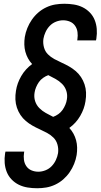

<svg xmlns="http://www.w3.org/2000/svg" viewBox="-20 -851 540 1022"><path d="M178 151Q152 151 127 147Q102 143 80.5 132.5Q59 122 42 104.5Q25 87 16 64.5Q7 42 5 17Q3 -8 7 -34L9 -44H109L108 -38Q105 -19 107.5 0Q110 19 120.5 34Q131 49 148 56Q165 63 184 63Q203 63 222 55.5Q241 48 255 33.5Q269 19 277.5 0.5Q286 -18 289 -36Q292 -59 286 -81Q280 -103 265 -118Q250 -133 230.5 -143.5Q211 -154 191 -163Q171 -172 152.5 -182.5Q134 -193 117.5 -207Q101 -221 89 -239Q77 -257 70 -278Q63 -299 62 -321.5Q61 -344 65 -368Q68 -388 75 -407.5Q82 -427 93 -446Q104 -465 118.5 -481Q133 -497 151 -510Q138 -524 129 -540.5Q120 -557 115 -575.5Q110 -594 109.5 -614Q109 -634 112 -654Q116 -678 125.5 -701.5Q135 -725 149.5 -746Q164 -767 183.5 -784Q203 -801 226.5 -812Q250 -823 274 -827Q298 -831 322 -831Q348 -831 373 -827Q398 -823 419.5 -812.5Q441 -802 458 -784.5Q475 -767 484 -744.5Q493 -722 495 -697Q497 -672 493 -646L491 -636H391L392 -642Q395 -661 392.5 -680Q390 -699 379.5 -714Q369 -729 352 -736Q335 -743 316 -743Q297 -743 278 -735.5Q259 -728 245 -713.5Q231 -699 222.5 -680.5Q214 -662 211 -644Q208 -621 214 -599Q220 -577 235 -562Q250 -547 269.5 -536.5Q289 -526 309 -517Q329 -508 347.5 -497.5Q366 -487 382.5 -473Q399 -459 411 -441Q423 -423 430 -402Q437 -381 438 -358.5Q439 -336 435 -312Q432 -292 425 -272.5Q418 -253 407 -234Q396 -215 381.5 -199Q367 -183 349 -170Q362 -156 371 -139.5Q380 -123 385 -104.5Q390 -86 390.5 -66Q391 -46 388 -26Q384 -2 374.5 21.5Q365 45 350.5 66Q336 87 316.5 104Q297 121 273.5 132Q250 143 226 147Q202 151 178 151ZM263 -229Q277 -234 290.5 -243.5Q304 -253 313 -266Q322 -279 328 -293.5Q334 -308 336 -322Q340 -346 333 -367.5Q326 -389 310.5 -404.5Q295 -420 276 -430.5Q257 -441 237 -451Q223 -446 209.5 -436.5Q196 -427 187 -414Q178 -401 172 -386.5Q166 -372 164 -358Q160 -334 167 -312.5Q174 -291 189.5 -275.5Q205 -260 224 -249.5Q243 -239 263 -229Z"/></svg>

Font: Iosevka Semibold
Style: Italic
Weight: 600
Italic angle: -9°
Monospace: yes
Designer: Belleve Invis
Foundry: Belleve Invis
Version: Version 32.5.0; ttfautohint (v1.8.4)